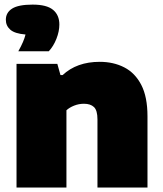

<svg xmlns="http://www.w3.org/2000/svg" viewBox="-20 -834 726 854"><path d="M53.5 0V-550H235L249 -500H258.5Q321.5 -559 423.5 -559Q485 -559 533 -534.2Q581 -509.5 608.5 -456.2Q636 -403 636 -316.5V0H413.5V-303Q413.5 -343 398 -357.8Q382.5 -372.5 353.5 -372.5Q330.5 -372.5 309.8 -364.2Q289 -356 275.5 -343.5V0ZM61.5 -606Q86.5 -650.5 93.5 -680.5Q45.5 -684.5 25.8 -702Q6 -719.5 6 -746Q6 -778 34 -795.8Q62 -813.5 125 -813.5Q188 -813.5 216 -790.2Q244 -767 244 -725Q244 -694.5 231 -661.5Q218 -628.5 197 -606Z"/></svg>

Font: Encode Sans SemiExpanded SemiExpanded Black
Style: Regular
Weight: 900
Width: 6
Designer: Multiple Designers
Foundry: Impallari Type
Version: Version 3.000; ttfautohint (v1.8.3) -l 8 -r 50 -G 200 -x 14 